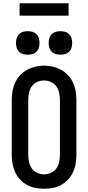

<svg xmlns="http://www.w3.org/2000/svg" viewBox="-20 -1148 540 1176"><path d="M250 8Q223 8 196 3Q169 -2 145 -15.5Q121 -29 102.5 -49Q84 -69 72.5 -94Q61 -119 56.5 -146Q52 -173 52 -200V-535Q52 -562 56.5 -589Q61 -616 72.5 -641Q84 -666 102.5 -686.5Q121 -707 145 -720Q169 -733 196 -739.5Q223 -746 250 -746Q277 -746 304 -739.5Q331 -733 355 -720Q379 -707 397.5 -686.5Q416 -666 427.5 -641Q439 -616 443.5 -589Q448 -562 448 -535V-200Q448 -173 443.5 -146Q439 -119 427.5 -94Q416 -69 397.5 -49Q379 -29 355 -15.5Q331 -2 304 3Q277 8 250 8ZM250 -80Q272 -80 292.5 -89.5Q313 -99 325.5 -117Q338 -135 342.5 -156.5Q347 -178 347 -200V-535Q347 -557 342.5 -579Q338 -601 325 -619Q312 -637 291.5 -646Q271 -655 249 -655Q227 -655 206.5 -645.5Q186 -636 174 -618Q162 -600 157.5 -578.5Q153 -557 153 -535V-200Q153 -178 157.5 -156.5Q162 -135 174.5 -117Q187 -99 207.5 -89.5Q228 -80 250 -80ZM350 -813Q335 -813 321 -817Q307 -821 296.5 -831.5Q286 -842 282 -856Q278 -870 278 -885Q278 -900 282 -914Q286 -928 296.5 -938.5Q307 -949 321 -953Q335 -957 350 -957Q365 -957 379 -953Q393 -949 403.5 -938.5Q414 -928 418 -914Q422 -900 422 -885Q422 -870 418 -856Q414 -842 403.5 -831.5Q393 -821 379 -817Q365 -813 350 -813ZM150 -813Q135 -813 121 -817Q107 -821 96.5 -831.5Q86 -842 82 -856Q78 -870 78 -885Q78 -900 82 -914Q86 -928 96.5 -938.5Q107 -949 121 -953Q135 -957 150 -957Q165 -957 179 -953Q193 -949 203.5 -938.5Q214 -928 218 -914Q222 -900 222 -885Q222 -870 218 -856Q214 -842 203.5 -831.5Q193 -821 179 -817Q165 -813 150 -813ZM100 -1052V-1128H400V-1052Z"/></svg>

Font: Zed Sans Semibold
Style: Regular
Weight: 600
Designer: Belleve Invis
Foundry: Belleve Invis
Version: Version 1.0.0; ttfautohint (v1.8.4)